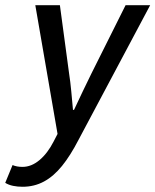

<svg xmlns="http://www.w3.org/2000/svg" viewBox="-75 -509 594 734"><path d="M11 205Q-8 205 -25 201.5Q-42 198 -55 190L-27 122Q-11 129 11 129Q45 129 76 103Q107 77 130 32L145 3L60 -489H154L189 -229Q194 -197 197.5 -159.5Q201 -122 204 -89H208Q224 -123 241.5 -160Q259 -197 275 -229L405 -489H499L225 26Q194 86 162 125.5Q130 165 93 185Q56 205 11 205Z"/></svg>

Font: Source Sans 3 ExtraLight Medium
Style: Italic
Weight: 500
Italic angle: -11°
Version: Version 3.052;hotconv 1.1.0;makeotfexe 2.6.0